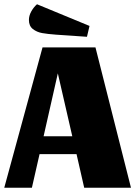

<svg xmlns="http://www.w3.org/2000/svg" viewBox="-27 -883 637 903"><path d="M333 -158H159L123 0H-7L173 -660H422L589 0H369ZM178 -242H313L245 -538ZM109 -789Q109 -809 120 -829Q131 -849 147 -863L394 -761L382 -710L236 -720Q196 -723 171 -727.5Q146 -732 127.5 -746.5Q109 -761 109 -789Z"/></svg>

Font: Sansita ExtraBold
Style: Regular
Weight: 800
Designer: Pablo Cosgaya
Foundry: Omnibus-Type
Version: Version 1.006